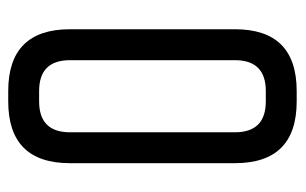

<svg xmlns="http://www.w3.org/2000/svg" viewBox="-154 -570 724 455"><g transform="rotate(90 207.5 -342.0)"><path d="M219.7 -683.6Q366.2 -683.6 366.2 -537.1V-146.5Q366.2 0 219.7 0H195.3Q48.8 0 48.8 -146.5V-537.1Q48.8 -683.6 195.3 -683.6ZM219.7 -73.2Q293 -73.2 293 -146.5V-537.1Q293 -610.4 219.7 -610.4H195.3Q122.1 -610.4 122.1 -537.1V-146.5Q122.1 -73.2 195.3 -73.2Z"/></g></svg>

Font: Saniretro
Style: Regular
Weight: 400
Designer: Jayvee D. Enaguas (Grand Chaos)
Version: Version 1.0 - 6/10/2013